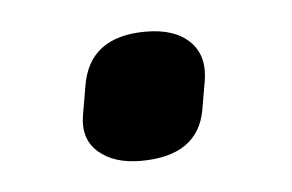

<svg xmlns="http://www.w3.org/2000/svg" viewBox="-27 -149 294 193"><g transform="rotate(-5 120.0 -52.5)"><path d="M109 12Q82 12 66.5 -1.5Q51 -15 55 -39L60 -68Q68 -117 125 -117Q154 -117 169 -102.5Q184 -88 180 -63L175 -34Q167 12 109 12Z"/></g></svg>

Font: Sofia Sans Medium
Style: Italic
Weight: 500
Italic angle: -9°
Version: Version 4.101